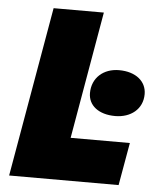

<svg xmlns="http://www.w3.org/2000/svg" viewBox="-51 -744 648 788"><g transform="rotate(5 273.0 -350.0)"><path d="M428 -281C492 -281 541 -319 541 -381C541 -433 498 -470 428 -470C364 -470 317 -429 317 -366C317 -315 360 -281 428 -281ZM16 0H467L498 -176H254L345 -700H138Z"/></g></svg>

Font: Fixel Display Black
Style: Italic
Weight: 900
Italic angle: -10°
Designer: AlfaBravo + MacPaw
Foundry: Kyrylo Tkachov, Marchela Mozhyna, Serhii Makarenko, Maria Weinstein, Zakhar Kryvoshyya
Version: Version 1.210;Glyphs 3.2 (3217)